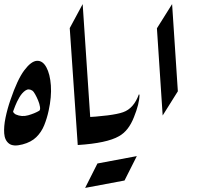

<svg xmlns="http://www.w3.org/2000/svg" viewBox="-20 -707 960 936"><path d="M217 -167Q209 -130 195.5 -96.5Q182 -63 157 -38.5Q132 -14 90 -3Q45 9 24 -7Q3 -23 0.5 -56.5Q-2 -90 7 -133.5Q16 -177 31 -220Q65 -320 98.5 -364.5Q132 -409 160 -410.5Q188 -412 206 -379Q224 -346 228 -290.5Q232 -235 217 -167ZM138 -265Q120 -277 103.5 -265.5Q87 -254 74.5 -232.5Q62 -211 54 -190.5Q46 -170 44 -164Q43 -161 48 -156Q53 -151 57 -149Q86 -136 117.5 -145Q149 -154 171 -167Q177 -171 175 -185.5Q173 -200 166 -217Q159 -234 151 -248Q143 -262 138 -265Z M320 -570 383 -687 421 -118 359 0Z M587 173 395 209 455 90 647 54Z M660 -245Q660 -223 653 -195.5Q646 -168 633 -136Q607 -69 560 -43Q501 -9 359 0L377 -134Q454 -138 504.5 -144.5Q555 -151 580 -160Q632 -178 657 -247Z M745 -569 819 -687 847 -262 773 -144Z"/></svg>

Font: Aref Ruqaa Ink
Style: Regular
Weight: 400
Designer: Abdullah Aref
Version: Version 1.005